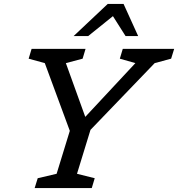

<svg xmlns="http://www.w3.org/2000/svg" viewBox="-20 -955 904 975"><path d="M667.5 -634.5 588.5 -657 603.5 -707H864.5L849 -657L765.5 -634.5L439.5 -295.5L371 -72.5L461 -50L446 0H156L171.5 -50L267.5 -72.5L334.5 -290.5L207.5 -634.5L125.5 -657L140.5 -707H414.5L399.5 -657L314.5 -634.5L413 -361.5ZM354 -772 527 -935H607.5L681.5 -772H617.5L553.5 -873L428 -772Z"/></svg>

Font: Newsreader 6pt
Style: Italic
Weight: 400
Italic angle: -17°
Designer: Hugues Gentile
Foundry: Production Type
Version: Version 1.003; ttfautohint (v1.8.3)